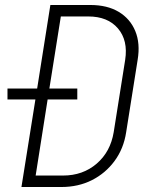

<svg xmlns="http://www.w3.org/2000/svg" viewBox="-20 -750 640 770"><path d="M66 0 122 -351H10V-395H129L182 -730H342Q410 -730 456 -702.5Q502 -675 522.5 -625.5Q543 -576 532 -510L486 -220Q476 -154 439.5 -104.5Q403 -55 348.5 -27.5Q294 0 226 0ZM123 -46H233Q312 -46 367.5 -93.5Q423 -141 436 -220L482 -510Q494 -588 453 -636Q412 -684 334 -684H224L178 -395H290V-351H171Z"/></svg>

Font: JetBrains Mono Thin
Style: Italic
Weight: 100
Italic angle: -9°
Monospace: yes
Designer: Philipp Nurullin, Konstantin Bulenkov
Foundry: JetBrains
Version: Version 2.305; ttfautohint (v1.8.4.7-5d5b)